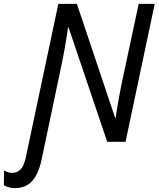

<svg xmlns="http://www.w3.org/2000/svg" viewBox="-114 -734 821 994"><path d="M-38 240Q-54 240 -69.5 235.5Q-85 231 -94 225L-93 149Q-85 153 -74.5 157Q-64 161 -52 161Q-26 161 -8 143.5Q10 126 20 79L188 -714H284L482 -124H485Q487 -142 491 -165.5Q495 -189 499.5 -215.5Q504 -242 509.5 -269Q515 -296 520 -321L604 -714H687L536 0H441L241 -592H238Q236 -576 232.5 -552.5Q229 -529 224 -500.5Q219 -472 213.5 -442.5Q208 -413 202 -386L101 94Q91 140 73.5 173Q56 206 29 223Q2 240 -38 240Z"/></svg>

Font: Noto Sans Display
Style: Italic
Weight: 400
Italic angle: -12°
Designer: Monotype Design Team
Foundry: Monotype Imaging Inc.
Version: Version 2.003